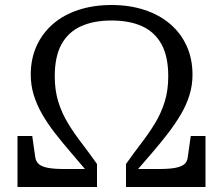

<svg xmlns="http://www.w3.org/2000/svg" viewBox="-20 -748 892 768"><path d="M426 -728Q354 -728 294.5 -708.5Q235 -689 192.5 -652.5Q150 -616 126.5 -564.5Q103 -513 103 -449Q103 -407 115 -368Q127 -329 148.5 -291.5Q170 -254 199.5 -216Q229 -178 264 -137.5Q299 -97 336 -53L340 -72H236Q197 -72 172.5 -76.5Q148 -81 136 -91Q124 -101 121 -119L109 -204H50V0H368V-92Q337 -136 307 -175Q277 -214 252.5 -254Q228 -294 213.5 -340Q199 -386 199 -443Q199 -522 226 -571Q253 -620 304 -643Q355 -666 426 -666Q498 -666 548.5 -643Q599 -620 626 -571Q653 -522 653 -443Q653 -386 638.5 -340Q624 -294 599.5 -254Q575 -214 545 -175Q515 -136 484 -92V0H802V-204H743L731 -119Q729 -101 717 -91Q705 -81 680.5 -76.5Q656 -72 616 -72H512L516 -53Q554 -97 589 -137.5Q624 -178 653 -216Q682 -254 704 -291.5Q726 -329 738 -368Q750 -407 750 -449Q750 -513 726.5 -564.5Q703 -616 660 -652.5Q617 -689 557.5 -708.5Q498 -728 426 -728Z"/></svg>

Font: Roboto Serif
Style: Regular
Weight: 400
Designer: Greg Gazdowicz
Foundry: Commercial Type
Version: Version 1.008